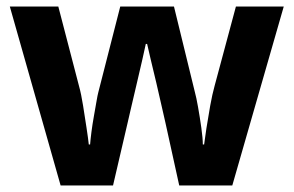

<svg xmlns="http://www.w3.org/2000/svg" viewBox="-20 -566 896 586"><path d="M485 -191Q481 -208 473.5 -241.5Q466 -275 457 -313.5Q448 -352 440 -384.5Q432 -417 429 -432H425Q422 -417 414.5 -384.5Q407 -352 398 -313.5Q389 -275 381 -241Q373 -207 369 -189L325 0H165L10 -546H158L221 -304Q228 -279 233.5 -244Q239 -209 244 -176.5Q249 -144 251 -125H255Q256 -139 259 -162.5Q262 -186 266.5 -211Q271 -236 274.5 -256.5Q278 -277 280 -284L347 -546H511L575 -284Q579 -270 584.5 -239Q590 -208 594.5 -176Q599 -144 599 -125H603Q605 -142 610 -174.5Q615 -207 621.5 -243Q628 -279 635 -304L700 -546H846L689 0H527Z"/></svg>

Font: Noto Sans Tai Tham
Style: Regular
Weight: 400
Designer: Monotype Design Team 2013. Revised by David WIlliams 2020
Foundry: Monotype Imaging Inc.
Version: Version 2.002